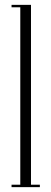

<svg xmlns="http://www.w3.org/2000/svg" viewBox="-20 -770 211 790"><path d="M27.5 0V-10H63.5V-740H27.5V-750H107.5V-10H144V0Z"/></svg>

Font: Imbue 100pt ExtraLight
Style: Regular
Weight: 200
Designer: Tyler Finck
Foundry: Etcetera Type Company
Version: Version 1.102; ttfautohint (v1.8.3)